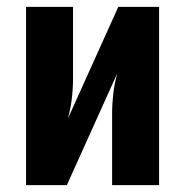

<svg xmlns="http://www.w3.org/2000/svg" viewBox="-20 -540 540 560"><path d="M56 0V-520H193V-312Q193 -282 189.5 -252.5Q186 -223 178 -194L325 -520H444V0H307V-208Q307 -238 310.5 -267.5Q314 -297 322 -326L175 0Z"/></svg>

Font: Iosevka Curly Heavy
Style: Regular
Weight: 900
Monospace: yes
Designer: Belleve Invis
Foundry: Belleve Invis
Version: Version 22.1.2; ttfautohint (v1.8.4)